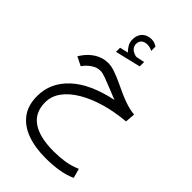

<svg xmlns="http://www.w3.org/2000/svg" viewBox="-301 -822 1260 1260"><g transform="rotate(45 329.0 -192.0)"><path d="M275.4 -541.5Q258.8 -557.6 247.1 -577.4Q235.4 -597.2 235.4 -625.5Q235.4 -643.6 240.5 -658Q245.6 -672.4 254.4 -683.6Q266.6 -698.2 284.4 -706.1Q302.2 -713.9 320.8 -713.9Q339.4 -713.9 351.1 -709.5Q362.8 -705.1 375.5 -697.8L376 -657.7Q351.1 -669.9 327.6 -669.9Q318.4 -669.9 307.1 -666.7Q295.9 -663.6 287.1 -655.8Q280.8 -649.9 276.9 -640.9Q272.9 -631.8 272.9 -619.1Q272.9 -601.6 284.9 -586.2Q296.9 -570.8 321.8 -563.5Q323.7 -563 326.7 -562Q329.6 -561 333.5 -561Q336.9 -561 339.4 -561.5L394.5 -572.8V-532.2L216.8 -489.7V-527.8ZM433.1 -259.3Q414.6 -266.6 403.6 -271Q392.6 -275.4 366.7 -286.1Q316.9 -306.2 284.7 -318.1Q252.4 -330.1 232.9 -330.1Q203.1 -330.1 177 -313.7Q150.9 -297.4 131.8 -274.9L119.6 -259.3L58.1 -290L68.4 -305.7Q98.1 -350.1 140.6 -376.2Q183.1 -402.3 233.4 -402.3Q262.7 -402.3 298.8 -389.6Q335 -377 378.4 -356.4Q451.2 -320.8 500.7 -303.5Q550.3 -286.1 591.8 -282.7L586.4 -213.4Q489.7 -205.1 405.5 -180.9Q321.3 -156.7 257.6 -119.1Q193.8 -81.5 158 -33Q122.1 15.6 122.1 73.2Q122.1 168 190.4 214.8Q258.8 261.7 389.6 261.7Q440.9 261.7 490.5 254.2Q540 246.6 587.4 225.6L605.5 291.5Q558.1 313 502 321.8Q445.8 330.6 382.8 330.6Q284.7 330.6 211.2 303.7Q137.7 276.9 96.7 221.7Q55.7 166.5 55.7 81.1Q55.7 -42 151.6 -131.3Q247.6 -220.7 433.1 -259.3Z"/></g></svg>

Font: Vazir Light FD-UI
Style: Light-FD-UI
Weight: 300
Designer: Saber Rastikerdar
Foundry: Saber Rastikerdar
Version: Version 30.1.0